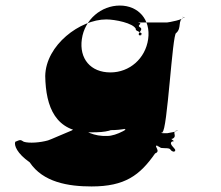

<svg xmlns="http://www.w3.org/2000/svg" viewBox="-20 -397 796 692"><path d="M87 188C135 260 226 275 310 275C430 275 484 235 539 156C561 148 534 130 545 126C563 126 528 128 542 128C563 133 551 137 573 137C603 137 587 144 606 150C624 150 595 148 609 148C622 142 584 124 600 113C618 113 588 103 602 103C621 93 597 79 617 74C635 74 601 72 615 72C628 77 580 83 584 83H565C565 83 548 82 561 83C579 83 550 85 564 85C582 85 551 81 565 81C583 81 551 79 565 79C583 79 601 -278 615 -278C636 -296 619 -324 642 -334C660 -334 626 -336 640 -336C648 -327 586 -316 582 -316H477C499 -312 471 -307 484 -299C501 -289 469 -276 484 -269C502 -269 473 -271 487 -271C503 -278 463 -286 470 -292C461 -314 394 -327 363 -327C269 -327 145 -235 143 -123C145 -11 180 80 306 80C370 80 380 74 424 52C450 48 428 38 445 33C463 33 429 31 443 31C457 36 422 47 435 55C453 55 419 70 433 70C451 70 466 73 480 65C519 46 509 40 518 42C526 42 530 39 531 30C530 20 525 19 515 19C508 19 413 19 413 18C400 18 391 -55 385 -62C394 -126 392 -127 370 -127C354 -120 358 -99 355 -81C352 -63 344 -47 318 -47C311 -50 305 -50 297 -50C267 -57 257 -34 265 4C260 42 342 72 380 72C398 72 419 70 433 67C454 62 453 54 452 58C445 60 432 72 423 76C404 86 383 93 367 93C317 95 288 76 254 56C231 52 227 44 227 48C226 57 224 56 240 56C255 60 249 70 232 76C228 77 156 109 153 109C125 117 85 120 66 114C53 106 54 106 35 114C30 126 41 156 87 188ZM275 -256C285 -327 345 -377 412 -377C478 -377 524 -327 514 -256C504 -186 447 -136 378 -136C306 -136 265 -186 275 -256Z"/></svg>

Font: Hussar Przerywany
Style: Obl
Weight: 400
Foundry: Cannot Into Space Fonts
Version: Version 0.982